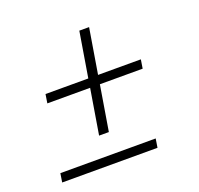

<svg xmlns="http://www.w3.org/2000/svg" viewBox="-102 -665 804 776"><g transform="rotate(-20 300.0 -276.5)"><path d="M244 -127 276 -321H92L98 -359H282L314 -553H356L324 -359H508L502 -321H318L286 -127ZM39 0 45 -38H455L449 0Z"/></g></svg>

Font: Iosevka XLt Ex Obl
Style: Regular
Weight: 200
Width: 7
Italic angle: -9°
Monospace: yes
Designer: Belleve Invis
Foundry: Belleve Invis
Version: Version 32.5.0; ttfautohint (v1.8.4)